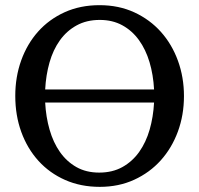

<svg xmlns="http://www.w3.org/2000/svg" viewBox="-20 -707 771 743"><path d="M154.8 -310.1Q157.7 -254.4 171.9 -205.1Q186 -155.8 211.9 -118.9Q237.8 -82 275.6 -60.5Q313.5 -39.1 363.8 -39.1Q415 -39.1 453.6 -60.5Q492.2 -82 518.6 -119.1Q544.9 -156.2 559.1 -205.3Q573.2 -254.4 576.2 -310.1ZM576.2 -360.8Q573.2 -417.5 558.6 -466.6Q543.9 -515.6 517.6 -552Q491.2 -588.4 453.4 -609.1Q415.5 -629.9 366.2 -629.9Q314.9 -629.9 276.4 -608.6Q237.8 -587.4 211.7 -550.8Q185.5 -514.2 171.6 -465.3Q157.7 -416.5 154.8 -360.8ZM691.9 -335Q691.9 -262.2 668.5 -198.2Q645 -134.3 602.3 -86.7Q559.6 -39.1 499.5 -11.5Q439.5 16.1 366.2 16.1Q292.5 16.1 232.2 -10.5Q171.9 -37.1 128.9 -84.5Q85.9 -131.8 62.5 -196Q39.1 -260.3 39.1 -335.9Q39.1 -409.2 62 -473.1Q85 -537.1 127.4 -584.7Q169.9 -632.3 230.2 -659.7Q290.5 -687 365.2 -687Q439.5 -687 499.8 -659.2Q560.1 -631.3 602.8 -583.5Q645.5 -535.6 668.7 -471.7Q691.9 -407.7 691.9 -335Z"/></svg>

Font: Charis SIL Afr
Style: Regular
Weight: 400
Foundry: SIL International
Version: Version 5.000